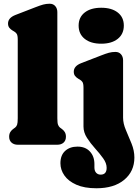

<svg xmlns="http://www.w3.org/2000/svg" viewBox="-20 -775 744 1028"><path d="M287 -710V-142Q287 -116.5 290.8 -107Q294.5 -97.5 301 -92L308 -87Q320 -79 326.5 -68.5Q333 -58 333 -43Q333 -23 320.5 -11.5Q308 0 286 0H76Q54.5 0 41.8 -11.5Q29 -23 29 -43Q29 -58 35.5 -68.5Q42 -79 54 -87L61 -92Q68 -97.5 71.5 -107Q75 -116.5 75 -142V-563Q75 -585.5 69.5 -593.8Q64 -602 55 -607L48 -611Q37 -617.5 30 -626.2Q23 -635 23 -649Q23 -679.5 63 -695L169 -736Q194.5 -746 211 -750.5Q227.5 -755 246 -755Q265 -755 276 -742.2Q287 -729.5 287 -710ZM522 -541Q466 -541 433.5 -567Q401 -593 401 -638Q401 -682.5 433.5 -708Q466 -733.5 522 -733.5Q578 -733.5 610.5 -708Q643 -682.5 643 -638Q643 -593 610.5 -567Q578 -541 522 -541ZM639 -144.5Q639 -113.5 654.2 -78.2Q669.5 -43 684.5 -5.8Q699.5 31.5 699.5 68.5Q699.5 142.5 645 187.8Q590.5 233 496.5 233Q431.5 233 388.8 214Q346 195 324.8 164.5Q303.5 134 303.5 99Q303.5 56 328.8 33Q354 10 395 10Q437 10 461.2 36Q485.5 62 485.5 103.5V121.5Q485.5 140 494.8 150Q504 160 519 160Q551 160 551 123.5Q551 98.5 532.2 72.5Q513.5 46.5 489 19.5Q464.5 -7.5 445.8 -36.8Q427 -66 427 -97.5V-305Q427 -327.5 421.5 -335.8Q416 -344 407 -349L400 -353Q389 -359.5 382 -368.2Q375 -377 375 -391Q375 -421.5 415 -437L521 -478Q546.5 -488 563 -492.5Q579.5 -497 598 -497Q617 -497 628 -484.2Q639 -471.5 639 -452Z"/></svg>

Font: Fraunces 9pt SuperSoft Black
Style: Regular
Weight: 900
Version: Version 1.000;[b76b70a41]